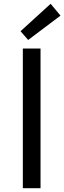

<svg xmlns="http://www.w3.org/2000/svg" viewBox="-20 -989 338 1009"><path d="M128 -779 298 -907 246 -969 88 -825ZM100 0H193V-734H100Z"/></svg>

Font: Noto Sans JP
Style: Regular
Weight: 400
Designer: Ryoko NISHIZUKA  (kana, bopomofo & ideographs); Paul D. Hunt (Latin, Greek & Cyrillic); Sandoll Communications , Soo-you
Foundry: Adobe
Version: Version 2.002;hotconv 1.0.116;makeotfexe 2.5.65601